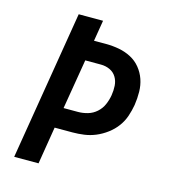

<svg xmlns="http://www.w3.org/2000/svg" viewBox="-109 -825 819 914"><g transform="rotate(15 300.0 -367.5)"><path d="M45 0 166 -735H286L269 -632H329Q362 -632 393.5 -626Q425 -620 452.5 -605.5Q480 -591 499.5 -567Q519 -543 529 -514Q539 -485 539.5 -452.5Q540 -420 535 -387Q530 -358 520.5 -330Q511 -302 493 -277.5Q475 -253 449.5 -234Q424 -215 396.5 -203.5Q369 -192 340 -188Q311 -184 283 -184H195L165 0ZM212 -285H283Q307 -285 331 -292Q355 -299 374 -316Q393 -333 403 -356Q413 -379 417 -403Q421 -427 419.5 -450.5Q418 -474 406.5 -493Q395 -512 374.5 -521.5Q354 -531 330 -531H253Z"/></g></svg>

Font: Iosevka Extended
Style: Bold Italic
Weight: 700
Width: 7
Italic angle: -9°
Monospace: yes
Designer: Belleve Invis
Foundry: Belleve Invis
Version: Version 32.5.0; ttfautohint (v1.8.4)